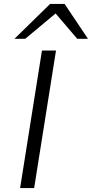

<svg xmlns="http://www.w3.org/2000/svg" viewBox="-20 -964 471 984"><path d="M83 0 195 -705H267L155 0ZM54 -765 237 -944H311L431 -765H376L265 -895L109 -765Z"/></svg>

Font: Nunito Sans 10pt Expanded Light
Style: Italic
Weight: 300
Width: 7
Italic angle: -9°
Designer: Vernon Adams
Foundry: Vernon Adams
Version: Version 3.101;gftools[0.9.27]